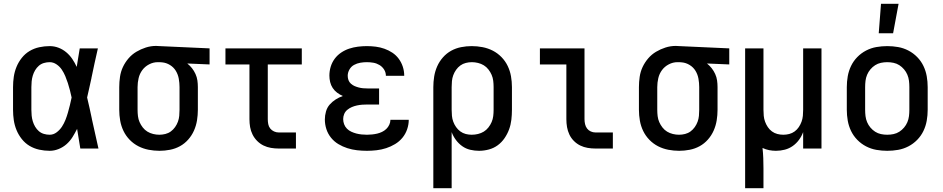

<svg xmlns="http://www.w3.org/2000/svg" viewBox="-20 -786 4990 1016"><path d="M243 12Q215 12 187.5 6Q160 0 136.5 -14Q113 -28 95.5 -50Q78 -72 67.5 -97.5Q57 -123 53 -150Q49 -177 49 -205V-325Q49 -353 53 -380Q57 -407 67.5 -432.5Q78 -458 95.5 -480Q113 -502 136.5 -516Q160 -530 187.5 -536Q215 -542 243 -542Q267 -542 289.5 -533.5Q312 -525 330.5 -509.5Q349 -494 362.5 -474Q376 -454 386 -432Q390 -457 394 -481.5Q398 -506 402 -530H498Q489 -491 480.5 -452Q472 -413 464 -374V-373Q458 -347 452.5 -321Q447 -295 441 -270Q448 -242 454 -214Q460 -186 466 -158V-157Q475 -118 483.5 -78.5Q492 -39 501 0H405Q401 -26 396.5 -52Q392 -78 388 -104Q377 -82 364 -61Q351 -40 332.5 -23.5Q314 -7 290.5 2.5Q267 12 243 12ZM243 -73Q263 -73 280 -86Q297 -99 308 -116Q319 -133 326.5 -152Q334 -171 339.5 -190.5Q345 -210 350 -230Q355 -250 359 -270Q355 -289 350 -308.5Q345 -328 339 -346.5Q333 -365 325.5 -383Q318 -401 307 -417.5Q296 -434 279 -445.5Q262 -457 243 -457Q227 -457 212 -452.5Q197 -448 185.5 -438Q174 -428 166 -414.5Q158 -401 153.5 -386Q149 -371 147.5 -355.5Q146 -340 146 -325V-205Q146 -190 147.5 -174.5Q149 -159 153.5 -144Q158 -129 166 -115.5Q174 -102 185.5 -92Q197 -82 212 -77.5Q227 -73 243 -73Z M824 12Q795 12 766.5 6.5Q738 1 712.5 -12Q687 -25 666.5 -46Q646 -67 633.5 -93Q621 -119 616 -147.5Q611 -176 611 -205V-325Q611 -352 615 -379.5Q619 -407 630.5 -431.5Q642 -456 660 -477Q678 -498 701.5 -512Q725 -526 751.5 -534.5Q778 -543 806 -543Q810 -543 815 -542.5Q820 -542 825 -542L1089 -530V-445L971 -450Q985 -439 996 -425Q1007 -411 1014.5 -394.5Q1022 -378 1024.5 -360.5Q1027 -343 1027 -325V-205Q1027 -177 1022.5 -149Q1018 -121 1006.5 -95Q995 -69 976 -47.5Q957 -26 932.5 -12.5Q908 1 880 6.5Q852 12 824 12ZM823 -73Q839 -73 855 -77Q871 -81 884 -90.5Q897 -100 906.5 -113.5Q916 -127 921.5 -142Q927 -157 928.5 -173Q930 -189 930 -205V-325Q930 -347 926 -369.5Q922 -392 910.5 -411Q899 -430 879.5 -442Q860 -454 838 -456L825 -457H815Q791 -457 769 -445.5Q747 -434 733 -415Q719 -396 713.5 -372.5Q708 -349 708 -325V-205Q708 -188 710 -171.5Q712 -155 718.5 -140Q725 -125 735.5 -111.5Q746 -98 760 -89.5Q774 -81 790.5 -77Q807 -73 823 -73Z M1546 0H1455Q1434 0 1413.5 -3.5Q1393 -7 1374.5 -16Q1356 -25 1341 -40Q1326 -55 1316.5 -74Q1307 -93 1303.5 -113.5Q1300 -134 1300 -155V-445H1173V-530H1577V-445H1397V-155Q1397 -142 1399.5 -129Q1402 -116 1410 -106Q1418 -96 1430 -90.5Q1442 -85 1455 -85H1546Z M1922 12Q1895 12 1869 9Q1843 6 1818 -2Q1793 -10 1770.5 -23.5Q1748 -37 1731.5 -57.5Q1715 -78 1707 -103Q1699 -128 1699 -154Q1699 -175 1705 -196Q1711 -217 1724.5 -232.5Q1738 -248 1756 -259.5Q1774 -271 1794 -278Q1778 -285 1764 -295.5Q1750 -306 1740.5 -320.5Q1731 -335 1727 -352Q1723 -369 1723 -386Q1723 -410 1730 -433Q1737 -456 1751 -475Q1765 -494 1785 -507.5Q1805 -521 1827.5 -528.5Q1850 -536 1874 -539Q1898 -542 1921 -542Q1945 -542 1968.5 -539Q1992 -536 2014.5 -528Q2037 -520 2056.5 -507Q2076 -494 2090 -475Q2104 -456 2111.5 -433Q2119 -410 2119 -386V-385H2022Q2022 -403 2012.5 -418Q2003 -433 1988 -442Q1973 -451 1956 -454Q1939 -457 1921 -457Q1904 -457 1886.5 -454Q1869 -451 1853.5 -442.5Q1838 -434 1829 -418Q1820 -402 1820 -385Q1820 -373 1824 -362Q1828 -351 1837 -343Q1846 -335 1856.5 -330.5Q1867 -326 1878.5 -323Q1890 -320 1901.5 -319Q1913 -318 1925 -318H1986V-233H1925Q1911 -233 1897 -232Q1883 -231 1869 -228Q1855 -225 1842 -219.5Q1829 -214 1818 -205Q1807 -196 1801.5 -183Q1796 -170 1796 -156Q1796 -142 1801 -128.5Q1806 -115 1816 -105Q1826 -95 1839 -89Q1852 -83 1865.5 -79.5Q1879 -76 1893.5 -74.5Q1908 -73 1922 -73Q1935 -73 1949 -74.5Q1963 -76 1976 -79Q1989 -82 2001.5 -88Q2014 -94 2024 -103.5Q2034 -113 2040 -126Q2046 -139 2046 -152H2143Q2143 -127 2134.5 -102Q2126 -77 2109.5 -57Q2093 -37 2070.5 -23.5Q2048 -10 2023.5 -2Q1999 6 1973 9Q1947 12 1922 12Z M2273 210V-325Q2273 -353 2277.5 -381Q2282 -409 2293.5 -435Q2305 -461 2324 -482.5Q2343 -504 2367.5 -517.5Q2392 -531 2420 -536.5Q2448 -542 2476 -542Q2505 -542 2533.5 -536.5Q2562 -531 2587.5 -518Q2613 -505 2633.5 -484Q2654 -463 2666.5 -437Q2679 -411 2684 -382.5Q2689 -354 2689 -325V-205Q2689 -179 2686 -152.5Q2683 -126 2674 -101.5Q2665 -77 2650 -55Q2635 -33 2614 -17.5Q2593 -2 2567 5Q2541 12 2515 12Q2491 12 2468 6.5Q2445 1 2426 -12.5Q2407 -26 2392.5 -45.5Q2378 -65 2370 -87V210ZM2476 -73Q2493 -73 2509.5 -77Q2526 -81 2540 -89.5Q2554 -98 2564.5 -111.5Q2575 -125 2581.5 -140Q2588 -155 2590 -171.5Q2592 -188 2592 -205V-325Q2592 -342 2590 -358.5Q2588 -375 2581.5 -390Q2575 -405 2564.5 -418.5Q2554 -432 2540 -440.5Q2526 -449 2509.5 -453Q2493 -457 2477 -457Q2461 -457 2445 -453Q2429 -449 2416 -439.5Q2403 -430 2393.5 -416.5Q2384 -403 2378.5 -388Q2373 -373 2371.5 -357Q2370 -341 2370 -325V-205Q2370 -189 2371.5 -173Q2373 -157 2378.5 -142Q2384 -127 2393.5 -113.5Q2403 -100 2416 -90.5Q2429 -81 2444.5 -77Q2460 -73 2476 -73Z M3223 0H3131Q3110 0 3089.5 -3.5Q3069 -7 3050.5 -16Q3032 -25 3017 -40Q3002 -55 2993 -74Q2984 -93 2980.5 -113.5Q2977 -134 2977 -155V-445H2837V-530H3073V-155Q3073 -142 3076 -129Q3079 -116 3086.5 -106Q3094 -96 3106 -90.5Q3118 -85 3131 -85H3223Z M3574 12Q3545 12 3516.5 6.5Q3488 1 3462.5 -12Q3437 -25 3416.5 -46Q3396 -67 3383.5 -93Q3371 -119 3366 -147.5Q3361 -176 3361 -205V-325Q3361 -352 3365 -379.5Q3369 -407 3380.5 -431.5Q3392 -456 3410 -477Q3428 -498 3451.5 -512Q3475 -526 3501.5 -534.5Q3528 -543 3556 -543Q3560 -543 3565 -542.5Q3570 -542 3575 -542L3839 -530V-445L3721 -450Q3735 -439 3746 -425Q3757 -411 3764.5 -394.5Q3772 -378 3774.5 -360.5Q3777 -343 3777 -325V-205Q3777 -177 3772.5 -149Q3768 -121 3756.5 -95Q3745 -69 3726 -47.5Q3707 -26 3682.5 -12.5Q3658 1 3630 6.5Q3602 12 3574 12ZM3573 -73Q3589 -73 3605 -77Q3621 -81 3634 -90.5Q3647 -100 3656.5 -113.5Q3666 -127 3671.5 -142Q3677 -157 3678.5 -173Q3680 -189 3680 -205V-325Q3680 -347 3676 -369.5Q3672 -392 3660.5 -411Q3649 -430 3629.5 -442Q3610 -454 3588 -456L3575 -457H3565Q3541 -457 3519 -445.5Q3497 -434 3483 -415Q3469 -396 3463.5 -372.5Q3458 -349 3458 -325V-205Q3458 -188 3460 -171.5Q3462 -155 3468.5 -140Q3475 -125 3485.5 -111.5Q3496 -98 3510 -89.5Q3524 -81 3540.5 -77Q3557 -73 3573 -73Z M3923 210V-530H4020V-205Q4020 -189 4021.5 -173Q4023 -157 4028.5 -142Q4034 -127 4043 -113.5Q4052 -100 4065 -90.5Q4078 -81 4093.5 -77Q4109 -73 4125 -73Q4141 -73 4156.5 -77Q4172 -81 4185 -90.5Q4198 -100 4207 -113.5Q4216 -127 4221.5 -142Q4227 -157 4228.5 -173Q4230 -189 4230 -205V-530H4327V0H4230V-87Q4222 -65 4208 -46Q4194 -27 4175 -13.5Q4156 0 4133 6Q4110 12 4086 12Q4068 12 4050 8.5Q4032 5 4015 -3Q4018 24 4019 51Q4020 78 4020 105V210Z M4675 12Q4646 12 4617.5 7Q4589 2 4563 -11.5Q4537 -25 4516.5 -46Q4496 -67 4483.5 -93Q4471 -119 4466 -147.5Q4461 -176 4461 -205V-325Q4461 -354 4466 -382.5Q4471 -411 4483.5 -437Q4496 -463 4516.5 -484Q4537 -505 4563 -518.5Q4589 -532 4617.5 -537Q4646 -542 4675 -542Q4704 -542 4732.5 -537Q4761 -532 4787 -518.5Q4813 -505 4833.5 -484Q4854 -463 4866.5 -437Q4879 -411 4884 -382.5Q4889 -354 4889 -325V-205Q4889 -176 4884 -147.5Q4879 -119 4866.5 -93Q4854 -67 4833.5 -46Q4813 -25 4787 -11.5Q4761 2 4732.5 7Q4704 12 4675 12ZM4675 -73Q4692 -73 4708.5 -76.5Q4725 -80 4739 -89Q4753 -98 4764 -111Q4775 -124 4781.5 -139.5Q4788 -155 4790 -171.5Q4792 -188 4792 -205V-325Q4792 -342 4790 -358.5Q4788 -375 4781.5 -390.5Q4775 -406 4764 -419Q4753 -432 4739 -441Q4725 -450 4708.5 -453.5Q4692 -457 4675 -457Q4658 -457 4641.5 -453.5Q4625 -450 4611 -441Q4597 -432 4586 -419Q4575 -406 4568.5 -390.5Q4562 -375 4560 -358.5Q4558 -342 4558 -325V-205Q4558 -188 4560 -171.5Q4562 -155 4568.5 -139.5Q4575 -124 4586 -111Q4597 -98 4611 -89Q4625 -80 4641.5 -76.5Q4658 -73 4675 -73ZM4630 -610 4642 -766H4735L4706 -610Z"/></svg>

Font: Lode Dark Term
Style: Bold
Weight: 700
Monospace: yes
Designer: Belleve Invis
Foundry: Belleve Invis
Version: Version 29.2.0